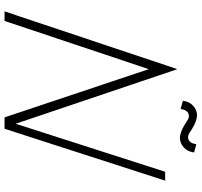

<svg xmlns="http://www.w3.org/2000/svg" viewBox="-41 -845 886 844"><g transform="rotate(90 402.0 -423.0)"><path d="M283 -757H285L524 -49L735 -706H774L546 0H496L284 -634L72 0H30ZM423 -784 424 -790Q428 -814 445.5 -829.5Q463 -845 484 -846Q510 -847 547 -824L561 -815Q575 -805 586 -807Q596 -808 602.5 -815Q609 -822 611 -830L614 -843L650 -833L649 -827Q645 -803 627.5 -787.5Q610 -772 589 -771Q563 -770 526 -793L512 -802Q498 -812 487 -810Q477 -809 470.5 -802Q464 -795 462 -787L459 -774Z"/></g></svg>

Font: Lineal Thin
Style: Regular
Weight: 200
Designer: Created by Frank Adebiaye with contributions from Anton Moglia & Ariel Martín Pérez
Created by Frank ADEBIAYE with FontF
Foundry: Velvetyne Type Foundry
Version: Version 2.000;Glyphs 3.2 (3227)